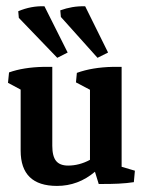

<svg xmlns="http://www.w3.org/2000/svg" viewBox="-20 -594 477 622"><path d="M164.6 8.3Q46.9 8.3 46.9 -106V-303.7L5.9 -325.7L9.3 -359.4Q55.7 -376 121.1 -377.4H149.4V-121.6Q149.4 -87.9 161.6 -72.8Q173.8 -57.6 200.7 -57.6Q236.8 -57.6 271.5 -76.2V-303.2L226.1 -327.1L229 -357.9Q278.8 -376 345.7 -377.4H374V-53.7L417 -41L413.6 -3.9Q371.1 2.9 299.8 2L287.6 -37.6Q233.4 8.3 164.6 8.3ZM295.9 -406.7 177.2 -539.1 175.3 -560.5Q194.3 -567.4 214.1 -570.8Q233.9 -574.2 255.9 -573.7L330.1 -423.8ZM165.5 -406.7 41 -536.1 39.1 -557.6Q80.6 -575.2 124 -573.7L199.2 -423.8Z"/></svg>

Font: Markazi Text SemiBold
Style: Regular
Weight: 600
Designer: Borna Izadpanah (Arabic designer), Fiona Ross (Arabic design director) and Florian Runge (Latin designer)
Foundry: Borna Izadpanah and Florian Runge
Version: Version 1.001; ttfautohint (v1.8.3)